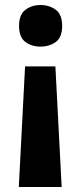

<svg xmlns="http://www.w3.org/2000/svg" viewBox="-20 -576 322 766"><path d="M80 -311H201L226 170H55ZM228 -473Q228 -427 202.5 -408.5Q177 -390 141 -390Q107 -390 81.5 -408.5Q56 -427 56 -473Q56 -518 81.5 -537Q107 -556 141 -556Q177 -556 202.5 -537Q228 -518 228 -473Z"/></svg>

Font: Noto Sans Cherokee
Style: Regular
Weight: 400
Designer: Monotype Design Team
Foundry: Monotype Imaging Inc.
Version: Version 2.001